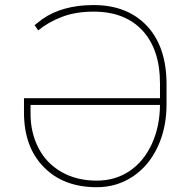

<svg xmlns="http://www.w3.org/2000/svg" viewBox="-20 -741 749 770"><path d="M355.5 -720.7C272 -720.7 203.1 -701.7 149.4 -664.1C149.4 -664.1 118.7 -640.1 118.7 -640.1C118.7 -640.1 133.3 -619.1 133.3 -619.1C133.3 -619.1 133.3 -619.1 133.3 -619.1C159.7 -641.1 191.4 -659.2 228.5 -673.3C265.1 -687.5 307.6 -694.3 355.5 -694.3C355.5 -694.3 355.5 -694.3 355.5 -694.3C439.5 -694.3 504.9 -668.9 551.8 -618.2C598.1 -567.4 621.6 -497.1 621.6 -407.7C621.6 -407.7 621.6 -347.2 621.6 -347.2C621.6 -347.2 76.2 -347.2 76.2 -347.2C76.2 -347.2 76.2 -289.6 76.2 -289.6C76.2 -289.6 76.2 -289.6 76.2 -289.6C76.2 -197.8 102.5 -125 155.3 -71.3C208 -17.1 278.8 9.8 368.2 9.8C368.2 9.8 368.2 9.8 368.2 9.8C421.4 9.8 469.2 -4.4 512.2 -32.7C554.7 -61 588.4 -100.6 612.3 -151.9C636.2 -202.6 647.9 -259.8 647.9 -323.7C647.9 -323.7 647.9 -402.8 647.9 -402.8C647.9 -402.8 647.9 -402.8 647.9 -402.8C647.9 -502.9 621.6 -581.1 569.3 -637.2C516.6 -692.9 445.3 -720.7 355.5 -720.7C355.5 -720.7 355.5 -720.7 355.5 -720.7ZM368.2 -16.6C314.9 -16.6 268.1 -27.8 227.5 -50.8C187 -73.7 156.2 -105.5 134.8 -146.5C113.3 -187.5 102.5 -233.9 102.5 -285.2C102.5 -285.2 102.5 -320.3 102.5 -320.3C102.5 -320.3 621.6 -320.3 621.6 -320.3C621.6 -320.3 621.6 -320.3 621.6 -320.3C621.1 -262.7 610.4 -210.4 588.9 -163.6C566.9 -116.2 537.1 -80.1 499 -54.7C460.9 -29.3 417.5 -16.6 368.2 -16.6C368.2 -16.6 368.2 -16.6 368.2 -16.6Z"/></svg>

Font: WOX
Style: Regular
Weight: 500
Designer: Google
Foundry: ""
Version: ""